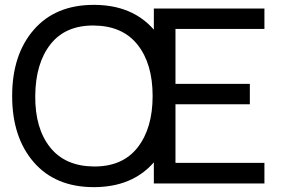

<svg xmlns="http://www.w3.org/2000/svg" viewBox="-20 -755 1158 790"><path d="M1068 -636H702V-410H1008V-326H702V-85H1068V0H613V-87Q524 15 366 15Q208 15 119 -87.5Q30 -190 30 -360Q30 -530 119 -632.5Q208 -735 366 -735Q524 -735 613 -633V-720H1068ZM366 -650Q249 -651 187.5 -572.5Q126 -494 125 -360Q124 -227 186 -149Q248 -71 366 -70Q484 -69 546 -148Q608 -227 608 -360Q608 -493 546 -571Q484 -649 366 -650Z"/></svg>

Font: Manrope Medium
Style: Medium
Weight: 500
Designer: Mikhail Sharanda
Foundry: Mikhail Sharanda
Version: Version 4.000;hotconv 1.0.109;makeotfexe 2.5.65596